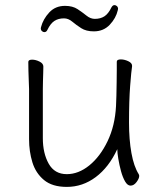

<svg xmlns="http://www.w3.org/2000/svg" viewBox="-20 -717 630 753"><path d="M442 -677Q435 -646 410.5 -620Q386 -594 348 -594Q318 -594 298.5 -606.5Q279 -619 263.5 -632Q248 -645 231 -645Q209 -645 193.5 -635Q178 -625 166 -600Q162 -591 154 -591Q149 -591 144.5 -595Q140 -599 140 -606Q140 -608 140.5 -609Q141 -610 141 -611Q149 -642 173 -668Q197 -694 235 -694Q265 -694 284.5 -681Q304 -668 319.5 -655.5Q335 -643 352 -643Q374 -643 389.5 -653Q405 -663 417 -688Q422 -697 429 -697Q434 -697 438.5 -693Q443 -689 443 -682Q443 -681 442.5 -680Q442 -679 442 -677ZM498 -457Q495 -439 490.5 -381Q486 -323 486 -237Q486 -169 495.5 -116.5Q505 -64 524 -34Q526 -30 526 -27Q526 -17 515.5 -3Q505 11 492 11Q480 11 470.5 -5.5Q461 -22 454.5 -46Q448 -70 444 -94Q440 -118 440 -132Q407 -61 355.5 -22.5Q304 16 242 16Q185 16 152.5 -11Q120 -38 107 -80.5Q94 -123 94 -171V-368Q94 -374 93 -395Q92 -416 91.5 -439.5Q91 -463 91 -474Q91 -483 106 -483Q120 -483 135 -475.5Q150 -468 150 -456Q150 -448 149.5 -431.5Q149 -415 148.5 -397.5Q148 -380 148 -368V-175Q148 -116 171 -75Q194 -34 242 -34Q288 -34 330.5 -68.5Q373 -103 402 -163.5Q431 -224 435 -301Q436 -316 436.5 -341.5Q437 -367 437.5 -394.5Q438 -422 438 -444Q438 -466 438 -475Q438 -484 454 -484Q468 -484 483 -477Q498 -470 498 -459Z"/></svg>

Font: Moon Stars Kai HW Light
Style: Regular
Weight: 300
Designer: GuiWonder
Version: Version 1.101